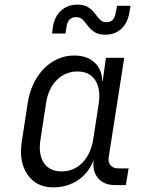

<svg xmlns="http://www.w3.org/2000/svg" viewBox="-20 -800 640 830"><path d="M210 10Q136 10 98 -46.5Q60 -103 75 -193L100 -356Q110 -417 138.5 -463Q167 -509 209.5 -534.5Q252 -560 301 -560Q356 -560 388.5 -530Q421 -500 422 -450H424L438 -550H517L450 -121Q446 -99 458 -85.5Q470 -72 491 -72H536L524 0H476Q428 0 403 -31Q378 -62 385 -110Q366 -55 319 -22.5Q272 10 210 10ZM246 -59Q299 -59 335.5 -96Q372 -133 383 -197L407 -353Q416 -416 391.5 -453.5Q367 -491 315 -491Q262 -491 225 -453.5Q188 -416 179 -353L155 -197Q145 -133 169.5 -96Q194 -59 246 -59ZM435 -650Q406 -650 388.5 -661.5Q371 -673 360 -688Q349 -703 338 -714.5Q327 -726 309 -726Q274 -726 268 -686L263 -655H205L209 -686Q217 -731 245.5 -755.5Q274 -780 315 -780Q344 -780 361.5 -768.5Q379 -757 390 -742Q401 -727 412 -715.5Q423 -704 440 -704Q474 -704 480 -744L486 -775H544L539 -744Q531 -699 503.5 -674.5Q476 -650 435 -650Z"/></svg>

Font: JetBrains Mono NL Light
Style: Italic
Weight: 300
Italic angle: -9°
Designer: Philipp Nurullin, Konstantin Bulenkov
Foundry: JetBrains
Version: Version 2.304; ttfautohint (v1.8.4.7-5d5b)